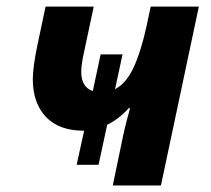

<svg xmlns="http://www.w3.org/2000/svg" viewBox="-20 -566 644 586"><path d="M324.2 0 355 -147.9Q359.4 -169.4 365.2 -191.9Q371.1 -214.4 377 -235.8H373Q342.8 -202.6 307.1 -185.1L280.8 -63H213.9L236.8 -167Q159.7 -167 119.9 -209.5Q80.1 -252 80.1 -324.2Q80.1 -342.3 84 -370.6Q87.9 -398.9 94.2 -428.2L119.1 -545.9H266.1L235.8 -403.8Q228 -368.7 228 -346.2Q228 -300.3 263.2 -288.1L287.1 -399.9H354L331.1 -293.9Q364.7 -311 387.2 -358.9Q409.7 -406.7 426.8 -483.9L439.9 -545.9H586.9L471.2 0Z"/></svg>

Font: Open Sans
Style: Bold Italic
Weight: 700
Italic angle: -12°
Designer: Monotype Design Team
Foundry: Monotype Imaging Inc.
Version: Version 3.003; ttfautohint (v1.8.4)